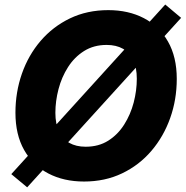

<svg xmlns="http://www.w3.org/2000/svg" viewBox="-20 -782 811 838"><path d="M346.7 10.3Q258.3 10.3 190.9 -24.9Q123.5 -60.1 85.4 -127.2Q47.4 -194.3 47.4 -290Q47.4 -379.9 75.7 -460.7Q104 -541.5 157.5 -603.8Q210.9 -666 285.6 -701.9Q360.4 -737.8 452.6 -737.8Q540.5 -737.8 607.7 -702.9Q674.8 -668 713.1 -600.8Q751.5 -533.7 751.5 -437.5Q751.5 -347.2 722.7 -266.4Q693.8 -185.5 640.6 -123.3Q587.4 -61 512.9 -25.4Q438.5 10.3 346.7 10.3ZM354 -141.6Q410.6 -141.6 452.4 -168Q494.1 -194.3 522 -238.3Q549.8 -282.2 563.5 -334.5Q577.1 -386.7 577.1 -438Q577.1 -486.8 561.8 -519.5Q546.4 -552.2 516.8 -569.1Q487.3 -585.9 445.3 -585.9Q389.2 -585.9 346.9 -559.3Q304.7 -532.7 276.9 -489Q249 -445.3 235.4 -393.1Q221.7 -340.8 221.7 -289.6Q221.7 -241.2 237.3 -208.3Q252.9 -175.3 282.5 -158.4Q312 -141.6 354 -141.6ZM98.6 35.6 29.3 -22 701.2 -762.2 770.5 -704.1Z"/></svg>

Font: Inter 18pt ExtraBold
Style: Italic
Weight: 800
Italic angle: -9.3988°
Designer: Rasmus Andersson
Foundry: rsms
Version: Version 4.001;git-66647c0bb